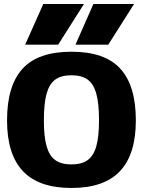

<svg xmlns="http://www.w3.org/2000/svg" viewBox="-20 -919 710 954"><path d="M195 -899H397L269 -697H105ZM444 -899H646L518 -697H355ZM15 -321Q15 -493 92 -577.5Q169 -662 335 -662Q501 -662 578 -577.5Q655 -493 655 -321Q655 -152 576 -68.5Q497 15 335 15Q173 15 94 -68.5Q15 -152 15 -321ZM472 -321Q472 -405 458.5 -453.5Q445 -502 415.5 -523.5Q386 -545 335 -545Q284 -545 254.5 -523.5Q225 -502 211.5 -453.5Q198 -405 198 -321Q198 -240 211.5 -192.5Q225 -145 254.5 -123.5Q284 -102 335 -102Q386 -102 415.5 -123.5Q445 -145 458.5 -192.5Q472 -240 472 -321Z"/></svg>

Font: Pridi
Style: Bold
Weight: 700
Designer: Katatrad Team
Foundry: CadsonDemak
Version: Version 1.001